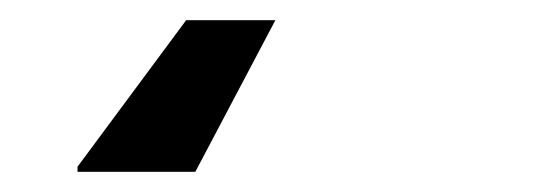

<svg xmlns="http://www.w3.org/2000/svg" viewBox="-20 -20 540 190"><path d="M56.7 150V145L164.2 0H252.5L173.3 150Z"/></svg>

Font: Familjen Grotesk SemiBold
Style: Italic
Weight: 600
Italic angle: -9.46201°
Designer: Anders Wikstroem, Jonas Baeckman, Matilda Gysing, Kristian Moeller
Foundry: Familjen STHLM AB
Version: Version 2.002